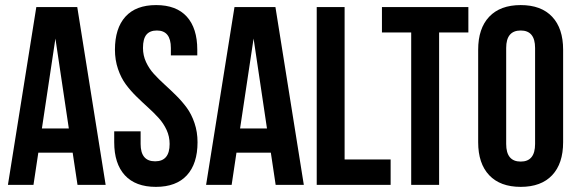

<svg xmlns="http://www.w3.org/2000/svg" viewBox="-20 -728 2268 756"><path d="M11.2 0 123 -700.2H284.2L396 0H285.2L266.1 -127H130.9L111.8 0ZM145 -222.2H251L198.2 -576.2Z M429.7 -168V-210.9H533.7V-161.1Q533.7 -92.8 590.8 -92.8Q647.9 -92.8 647.9 -161.1Q647.9 -190.4 636 -216.3Q624 -242.2 605.2 -262.9Q586.4 -283.7 563.5 -304.4Q540.5 -325.2 517.3 -347.9Q494.1 -370.6 475.3 -396Q456.5 -421.4 444.6 -456.5Q432.6 -491.7 432.6 -532.2Q432.6 -616.7 473.9 -662.4Q515.1 -708 594.7 -708Q674.3 -708 715.6 -662.4Q756.8 -616.7 756.8 -532.2V-509.8H652.8V-539.1Q652.8 -607.9 597.7 -607.9Q570.3 -607.9 556.6 -591.6Q543 -575.2 543 -539.1Q543 -509.8 554.9 -483.9Q566.9 -458 585.7 -437.3Q604.5 -416.5 627.4 -395.8Q650.4 -375 673.3 -352.3Q696.3 -329.6 715.1 -304.2Q733.9 -278.8 745.8 -243.7Q757.8 -208.5 757.8 -168Q757.8 -83.5 715.8 -37.8Q673.8 7.8 593.8 7.8Q513.7 7.8 471.7 -37.8Q429.7 -83.5 429.7 -168Z M791.5 0 903.3 -700.2H1064.5L1176.3 0H1065.4L1046.4 -127H911.1L892.1 0ZM925.3 -222.2H1031.2L978.5 -576.2Z M1227.1 0V-700.2H1336.9V-100.1H1518.1V0Z M1483.9 -600.1V-700.2H1824.2V-600.1H1709V0H1599.1V-600.1Z M1862.8 -168V-532.2Q1862.8 -616.2 1906.2 -662.1Q1949.7 -708 2030.3 -708Q2110.8 -708 2154.1 -662.1Q2197.3 -616.2 2197.3 -532.2V-168Q2197.3 -84 2154.1 -38.1Q2110.8 7.8 2030.3 7.8Q1949.7 7.8 1906.2 -38.1Q1862.8 -84 1862.8 -168ZM1973.1 -161.1Q1973.1 -91.8 2030.3 -91.8Q2086.9 -91.8 2086.9 -161.1V-539.1Q2086.9 -607.9 2030.3 -607.9Q1973.1 -607.9 1973.1 -539.1Z"/></svg>

Font: Bebas Neue Bold
Style: Regular
Weight: 700
Designer: Ryoichi Tsunekawa
Foundry: Ryoichi Tsunekawa
Version: Version 1.300